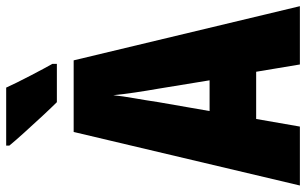

<svg xmlns="http://www.w3.org/2000/svg" viewBox="-200 -766 967 606"><g transform="rotate(-90 283.0 -463.5)"><path d="M126 -927V-917Q139 -901 166 -871Q193 -841 220.5 -811.5Q248 -782 263 -767H384V-781Q372 -802 347 -850Q322 -898 309 -927ZM235 -285 263 -446Q269 -486 275.5 -523Q282 -560 285 -589Q288 -558 293.5 -521Q299 -484 306 -444L332 -285ZM566 0 395 -714H169L0 0H186L210 -138H359L382 0Z"/></g></svg>

Font: Noto Sans Display Condensed Black
Style: Regular
Weight: 900
Width: 3
Designer: Monotype Design team
Foundry: Monotype Imaging Inc.
Version: 1.000